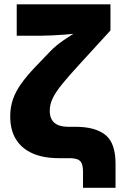

<svg xmlns="http://www.w3.org/2000/svg" viewBox="-20 -748 592 908"><path d="M372.6 140.1V65.9Q372.6 40 366.7 25.6Q360.8 11.2 346.4 5.6Q332 0 305.7 0H257.8Q185.1 0 133.8 -22.7Q82.5 -45.4 55.4 -89.4Q28.3 -133.3 28.3 -197.8Q28.3 -240.2 40.8 -277.1Q53.2 -314 79.6 -351.3Q106 -388.7 147.5 -432.1L220.2 -507.8Q244.6 -532.7 281 -557.9Q317.4 -583 353.8 -603.8Q390.1 -624.5 414.1 -636.7L392.1 -595.2Q374 -592.8 346.9 -589.8Q319.8 -586.9 288.6 -584.5Q257.3 -582 227.3 -580.6Q197.3 -579.1 173.3 -579.1H59.1V-727.5H502.4V-604L355 -442.9Q305.2 -388.7 274.4 -350.8Q243.7 -313 229.5 -283.7Q215.3 -254.4 215.3 -224.1Q215.3 -197.8 225.6 -180.9Q235.8 -164.1 255.6 -156.2Q275.4 -148.4 303.7 -148.4H336.9Q430.2 -148.4 478.3 -110.1Q526.4 -71.8 526.4 26.4V140.1Z"/></svg>

Font: Inter 18pt Black
Style: Regular
Weight: 900
Designer: Rasmus Andersson
Foundry: rsms
Version: Version 4.001;git-66647c0bb